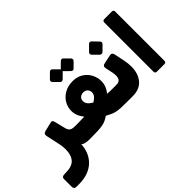

<svg xmlns="http://www.w3.org/2000/svg" viewBox="-196 -1232 1949 1949"><g transform="rotate(-45 778.0 -258.0)"><path d="M-14 254Q-32 254 -40 244.5Q-48 235 -48 220V107Q-48 92 -37.5 84.5Q-27 77 -9 77H8Q100 77 139 33Q178 -11 178 -92Q178 -127 171 -163.5Q164 -200 157 -231L136 -326Q133 -346 140.5 -355.5Q148 -365 170 -370L258 -391Q275 -396 282.5 -391Q290 -386 293.5 -376.5Q297 -367 299 -356L326 -248Q332 -225 342.5 -212.5Q353 -200 370.5 -195.5Q388 -191 415 -191H433Q449 -191 449 -176V-22Q449 8 419 8Q386 8 359.5 1Q333 -6 326 -18Q324 40 303.5 89.5Q283 139 245 176Q207 213 151.5 233.5Q96 254 24 254Z M423 8Q404 8 404 -13V-171Q404 -181 410.5 -186Q417 -191 426 -191Q449 -191 472.5 -191.5Q496 -192 516 -192.5Q536 -193 546 -194Q530 -213 518 -234Q506 -255 499.5 -278.5Q493 -302 493 -327Q493 -381 520.5 -428Q548 -475 598.5 -503.5Q649 -532 717 -532Q781 -532 827.5 -502.5Q874 -473 899 -426Q924 -379 924 -326Q924 -290 911.5 -257Q899 -224 873 -194Q889 -193 902 -192Q915 -191 936.5 -191Q958 -191 997 -191Q1005 -191 1010.5 -186Q1016 -181 1016 -172V-29Q1016 8 977 8Q917 8 878.5 6.5Q840 5 813 -0.5Q786 -6 762 -17Q738 -28 706 -45Q683 -29 662 -18.5Q641 -8 612 -2Q583 4 538.5 6Q494 8 423 8ZM712 -229Q744 -248 760 -268.5Q776 -289 776 -311Q776 -339 758.5 -357Q741 -375 714 -375Q684 -375 665.5 -358.5Q647 -342 647 -315Q647 -290 662.5 -269.5Q678 -249 712 -229ZM656 -614Q650 -608 639.5 -607.5Q629 -607 621 -615L565 -671Q559 -678 558 -688Q557 -698 565 -706L621 -762Q629 -770 639 -769.5Q649 -769 656 -762L712 -706Q720 -698 720.5 -687.5Q721 -677 713 -670ZM813 -614Q805 -606 795 -607Q785 -608 778 -615L721 -671Q714 -678 714 -688.5Q714 -699 721 -706L778 -762Q785 -769 794.5 -769.5Q804 -770 812 -762L868 -706Q876 -698 876.5 -688Q877 -678 869 -670Z M987 8Q979 8 975 3.5Q971 -1 971 -8V-163Q971 -177 979 -184Q987 -191 1001 -191H1005Q1037 -191 1053 -207.5Q1069 -224 1069 -262Q1069 -272 1067.5 -284Q1066 -296 1064 -308L1047 -387Q1044 -408 1051 -417Q1058 -426 1074 -429L1168 -449Q1204 -457 1211 -419L1234 -308Q1239 -284 1241.5 -260Q1244 -236 1244 -215Q1244 -116 1192.5 -54Q1141 8 1040 8ZM1139 -525Q1132 -518 1120.5 -518.5Q1109 -519 1102 -526L1043 -585Q1035 -593 1035 -603.5Q1035 -614 1043 -622L1102 -681Q1109 -689 1120 -689Q1131 -689 1138 -681L1195 -622Q1215 -602 1198 -584Z M1388 5Q1378 5 1371.5 -1.5Q1365 -8 1365 -18V-727Q1365 -737 1371.5 -743.5Q1378 -750 1388 -750H1499Q1510 -750 1516 -743.5Q1522 -737 1522 -727V-18Q1522 -8 1516 -1.5Q1510 5 1499 5Z"/></g></svg>

Font: Rubik ExtraBold
Style: Italic
Weight: 800
Italic angle: -12°
Designer: Hubert and Fischer
Foundry: Hubert and Fischer
Version: Version 2.300;gftools[0.9.30]